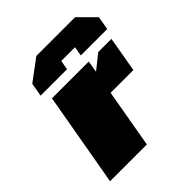

<svg xmlns="http://www.w3.org/2000/svg" viewBox="-200 -872 1007 1007"><g transform="rotate(-45 303.0 -369.0)"><path d="M99 -575 112 -650 230 -738H518L606 -650L593 -575H397L406 -627H304L295 -575ZM39 0 131 -523H404L393 -458L474 -523H572L538 -326H369L312 0Z"/></g></svg>

Font: Tomorrow ExtraBold
Style: Italic
Weight: 800
Italic angle: -10°
Designer: Tony de Marco, Monica Rizzolli
Foundry: Just in Type
Version: Version 2.002